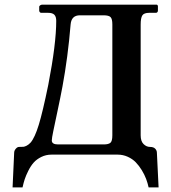

<svg xmlns="http://www.w3.org/2000/svg" viewBox="-20 -666 736 827"><path d="M111.8 -51.8Q129.9 -72.8 147 -128.4Q164.1 -184.1 188 -300.8Q222.2 -477.5 222.2 -576.2Q222.2 -594.2 214.1 -602.5Q206.1 -610.8 187 -610.8H157.2Q153.8 -610.8 151.4 -613.8Q148.9 -616.7 148.9 -620.1V-637.2Q148.9 -640.1 153.1 -643.1Q157.2 -646 162.1 -646H654.8Q656.7 -646 658.4 -643.8Q660.2 -641.6 660.2 -639.2V-620.1Q660.2 -616.2 657.7 -613.5Q655.3 -610.8 651.9 -610.8H623Q600.1 -610.8 593 -599.6Q585.9 -588.4 585.9 -560.1V-83Q585.9 -57.6 598.4 -45.4Q610.8 -33.2 626 -33.2Q641.1 -33.2 648.4 -25.6Q655.8 -18.1 655.8 -7.8L663.1 141.1H620.1Q616.2 123 609.4 104.7Q602.5 86.4 590.8 67.1Q579.1 47.9 564.9 33.2Q550.8 18.6 530.3 9.3Q509.8 0 486.8 0H202.1Q178.2 0 158 10Q137.7 20 125 34.4Q112.3 48.8 102.1 69.3Q91.8 89.8 86.4 106.2Q81.1 122.6 77.1 141.1H34.2L41 -7.8Q41 -17.1 47.9 -25.1Q54.7 -33.2 62 -33.2Q75.2 -33.2 80.8 -33.7Q86.4 -34.2 95 -38.6Q103.5 -43 111.8 -51.8ZM425.8 -600.1H324.2Q287.6 -600.1 284.2 -561Q272.5 -419.4 249 -293Q240.2 -246.1 228 -189L209.5 -101.1Q203.1 -70.3 203.1 -61Q203.1 -43.9 230 -43.9H426.8Q447.3 -43.9 455.6 -51Q463.9 -58.1 463.9 -83V-561Q463.9 -584 456.5 -592Q449.2 -600.1 425.8 -600.1Z"/></svg>

Font: Linux Libertine G
Style: Bold
Weight: 700
Designer: Philipp H. Poll
Foundry: Philipp H. Poll
Version: Version 5.0.3